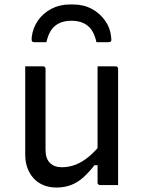

<svg xmlns="http://www.w3.org/2000/svg" viewBox="-20 -829 640 860"><path d="M173 -532Q177 -532 179 -530.5Q181 -529 182.5 -527Q184 -525 184 -521Q184 -476 184 -429.5Q184 -383 184 -336.5Q184 -290 184 -245Q184 -200 184 -157Q184 -119 203.5 -99.5Q223 -80 256 -80Q280 -80 302 -86Q324 -92 345.5 -104.5Q367 -117 388.5 -136.5Q410 -156 432 -183V-89H403Q380 -59 355 -36Q330 -13 300 -1Q270 11 233 11Q200 11 174 0Q148 -11 130 -31Q112 -51 102.5 -77.5Q93 -104 93 -136Q93 -181 93 -225.5Q93 -270 93 -315.5Q93 -361 93 -405Q93 -437 93 -468.5Q93 -500 93 -532Q113 -532 133 -532Q153 -532 173 -532ZM498 -532Q502 -532 504 -530.5Q506 -529 507.5 -527Q509 -525 509 -521Q509 -451 509 -380.5Q509 -310 509 -239.5Q509 -169 509 -99Q509 -78 509 -59.5Q509 -41 509 -25.5Q509 -10 509 0Q495 0 481.5 0Q468 0 454.5 0Q441 0 428 0Q425 0 422.5 -1.5Q420 -3 418.5 -5Q417 -7 417 -11Q417 -98 417 -185Q417 -272 417 -359Q417 -446 417 -532Q432 -532 445 -532Q458 -532 471.5 -532Q485 -532 498 -532ZM300 -736Q255 -736 227 -713.5Q199 -691 188 -640Q175 -640 162 -640Q149 -640 136 -640Q126 -640 123.5 -644Q121 -648 122 -662Q127 -704 150 -737Q173 -770 210 -789.5Q247 -809 293 -809H307Q354 -809 390.5 -789.5Q427 -770 450.5 -737Q474 -704 478 -662Q480 -648 477 -644Q474 -640 464 -640Q451 -640 438 -640Q425 -640 412 -640Q401 -691 373 -713.5Q345 -736 300 -736Z"/></svg>

Font: Rec Mono Linear
Style: Regular
Weight: 400
Monospace: yes
Version: Version 1.085; ttfautohint (v1.8.4.7-5d5b)